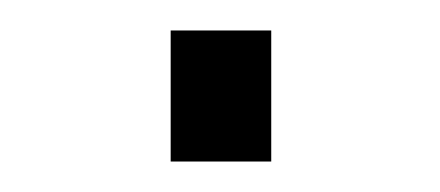

<svg xmlns="http://www.w3.org/2000/svg" viewBox="-20 -376 289 126"><path d="M92 -270V-356H158V-270Z"/></svg>

Font: Oxanium ExtraLight ExtraLight
Style: Regular
Weight: 250
Version: Version 2.000